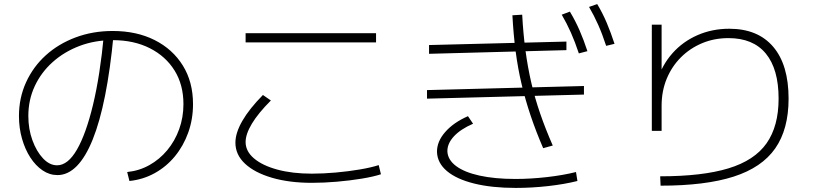

<svg xmlns="http://www.w3.org/2000/svg" viewBox="-20 -875 4040 942"><path d="M604 -31Q663 -37 713 -65Q763 -93 800.5 -138Q838 -183 859 -241Q880 -299 880 -364Q880 -459 836.5 -529Q793 -599 715 -638.5Q637 -678 533 -678Q445 -678 370 -649.5Q295 -621 238.5 -570.5Q182 -520 150.5 -452.5Q119 -385 119 -306Q119 -242 139 -187Q159 -132 191 -98Q223 -64 260 -64Q313 -64 357.5 -141Q402 -218 436.5 -361.5Q471 -505 490 -707L537 -702Q521 -534 495.5 -406Q470 -278 435 -191Q400 -104 356.5 -60Q313 -16 262 -16Q223 -16 189 -39Q155 -62 129 -102Q103 -142 88 -194.5Q73 -247 73 -306Q73 -395 108 -471.5Q143 -548 205 -604Q267 -660 351 -691.5Q435 -723 533 -723Q650 -723 738.5 -678.5Q827 -634 877 -553.5Q927 -473 927 -364Q927 -290 903.5 -224.5Q880 -159 838 -108Q796 -57 739 -25.5Q682 6 615 13Z M1510 22Q1399 22 1314 -3Q1229 -28 1182 -72Q1135 -116 1135 -175Q1135 -223 1169 -282Q1203 -341 1270 -409L1309 -382Q1247 -320 1216 -268.5Q1185 -217 1185 -178Q1185 -133 1226 -98Q1267 -63 1340.5 -43Q1414 -23 1510 -23Q1566 -23 1627.5 -28.5Q1689 -34 1745 -43.5Q1801 -53 1838 -65L1849 -20Q1812 -8 1754.5 1.5Q1697 11 1633 16.5Q1569 22 1510 22ZM1185 -667V-712H1825V-667Z M2075 -391V-433L2845 -453V-411ZM2645 -148Q2610 -229 2584 -306Q2558 -383 2539.5 -460.5Q2521 -538 2510 -622Q2499 -706 2494 -800L2542 -803Q2547 -710 2558 -628Q2569 -546 2586.5 -470Q2604 -394 2630 -318.5Q2656 -243 2692 -161ZM2759 -629 2085 -611V-654L2759 -671ZM2820 -613Q2801 -670 2781 -715Q2761 -760 2736 -803L2776 -818Q2803 -773 2823.5 -726Q2844 -679 2862 -624ZM2954 -650Q2935 -708 2915 -753Q2895 -798 2870 -841L2910 -855Q2937 -810 2957 -762.5Q2977 -715 2995 -660ZM2511 47Q2393 47 2306.5 25.5Q2220 4 2173 -35.5Q2126 -75 2124 -129Q2123 -180 2164 -227Q2205 -274 2276 -305L2301 -268Q2239 -241 2206.5 -205.5Q2174 -170 2175 -132Q2177 -91 2217.5 -60.5Q2258 -30 2332.5 -13.5Q2407 3 2509 3Q2583 3 2662.5 -6Q2742 -15 2806 -31L2813 13Q2749 29 2669 38Q2589 47 2511 47Z M3219 -10Q3426 -10 3554 -49Q3682 -88 3741 -172Q3800 -256 3800 -391Q3800 -536 3737.5 -612Q3675 -688 3554 -688Q3484 -688 3424.5 -663Q3365 -638 3320.5 -593.5Q3276 -549 3251 -488.5Q3226 -428 3226 -356V-233H3178V-754H3226V-478H3204Q3228 -556 3279 -613.5Q3330 -671 3402 -702.5Q3474 -734 3558 -734Q3698 -734 3773.5 -645.5Q3849 -557 3849 -391Q3849 -241 3783.5 -147Q3718 -53 3579.5 -8.5Q3441 36 3221 36Z"/></svg>

Font: M PLUS 1 Light
Style: Regular
Weight: 300
Designer: Coji Morishita
Foundry: UNDERFOREST DESIGN
Version: Version 1.001